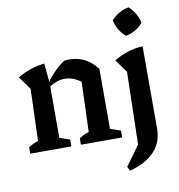

<svg xmlns="http://www.w3.org/2000/svg" viewBox="-98 -822 1035 1108"><g transform="rotate(-10 420.0 -268.0)"><path d="M24 0V-37Q35 -45 48.5 -51.5Q62 -58 81 -64L91 -368L36 -445Q111 -489 194 -498L204 -390Q227 -422 253.5 -448Q280 -474 310 -494Q325 -496 341 -496Q440 -496 502 -412V-61L563 -40V0H321V-37Q332 -45 345.5 -52Q359 -59 378 -64L388 -357Q343 -391 294 -391Q250 -391 205 -362V-61L265 -40V0ZM574 197 562 172 646 56 656 -368 601 -445Q639 -468 681 -481.5Q723 -495 770 -498V-15Q770 66 718.5 119.5Q667 173 574 197ZM729 -733Q751 -714 766.5 -687Q782 -660 787 -632Q769 -610 741.5 -594Q714 -578 686 -574Q664 -592 648 -619Q632 -646 627 -676Q646 -697 673 -712.5Q700 -728 729 -733Z"/></g></svg>

Font: Piazzolla SemiBold
Style: Regular
Weight: 600
Designer: Juan Pablo del Peral
Foundry: Huerta Tipografica
Version: Version 1.330